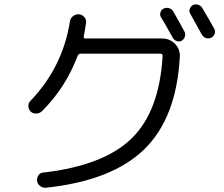

<svg xmlns="http://www.w3.org/2000/svg" viewBox="-20 -839 1040 892"><path d="M179.7 -37.1Q460.9 -69.3 590.8 -195.3Q720.7 -321.3 735.4 -579.1Q735.4 -589.8 723.6 -589.8H357.4Q344.7 -589.8 340.8 -580.1Q286.1 -433.6 175.8 -323.2Q165 -312.5 148.9 -311.5Q132.8 -310.5 122.1 -321.3Q112.3 -331.1 111.8 -345.7Q111.3 -360.4 121.1 -370.1Q270.5 -525.4 304.7 -738.3Q306.6 -753.9 318.8 -763.7Q331.1 -773.4 346.7 -772.5Q361.3 -771.5 371.6 -759.8Q381.8 -748 379.9 -733.4Q374 -691.4 369.1 -670.9Q367.2 -660.2 377 -660.2H732.4Q768.6 -660.2 793 -635.3Q817.4 -610.4 815.4 -575.2Q799.8 -290 649.4 -144.5Q499 1 192.4 33.2Q177.7 34.2 166 24.9Q154.3 15.6 152.3 2Q150.4 -11.7 158.2 -23.9Q166 -36.1 179.7 -37.1ZM836.9 -692.4Q842.8 -681.6 838.9 -668.9Q835 -656.2 824.2 -649.9Q813.5 -643.6 800.8 -648.4Q788.1 -653.3 782.2 -664.1Q746.1 -730.5 728.5 -757.8Q721.7 -768.6 725.1 -780.8Q728.5 -793 739.7 -798.8Q751 -804.7 764.2 -801.3Q777.3 -797.9 784.2 -787.1Q813.5 -736.3 836.9 -692.4ZM919.9 -801.8Q958 -737.3 975.6 -705.1Q981.4 -694.3 977.1 -682.1Q972.7 -669.9 961.9 -664.1Q950.2 -658.2 937.5 -662.1Q924.8 -666 918 -677.7Q887.7 -731.4 864.3 -774.4Q857.4 -785.2 861.3 -796.9Q865.2 -808.6 876 -815.4Q887.7 -821.3 900.4 -816.9Q913.1 -812.5 919.9 -801.8Z"/></svg>

Font: Rounded-X Mgen+ 1mn regular
Style: Regular
Weight: 400
Designer: [Source Han Sans]
Ryoko NISHIZUKA  (kana & ideographs); Paul D. Hunt (Latin, Greek & Cyrillic); Wenlong ZHANG  (bopomofo
Version: Version 1.059.20150602